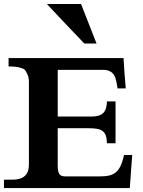

<svg xmlns="http://www.w3.org/2000/svg" viewBox="-22 -953 726 973"><path d="M467.3 -732.4H405.3Q401.4 -736.8 387.2 -751.5Q373 -766.1 353.8 -786.4Q334.5 -806.6 312.5 -829.8Q290.5 -853 271 -873.8Q251.5 -894.5 236.3 -910.6Q221.2 -926.8 215.8 -932.6H388.7ZM573.7 -504.9Q570.3 -528.3 566.2 -545.7Q562 -563 557.1 -570.8Q540 -599.1 501 -599.1H270.5V-362.3H440.9Q483.4 -362.3 501.2 -380.4Q519 -398.4 520 -439H563.5V-227.1H520Q519.5 -251 514.2 -265.9Q508.8 -280.8 497.8 -289.1Q486.8 -297.4 469 -300.3Q451.2 -303.2 425.3 -303.2H270.5V-113.8Q270.5 -96.7 272.9 -85.9Q275.4 -75.2 280 -69.3Q284.7 -63.5 292 -61.3Q299.3 -59.1 309.1 -59.1H486.3Q513.7 -59.1 533.2 -64Q552.7 -68.8 566.7 -81.3Q580.6 -93.8 590.1 -114.5Q599.6 -135.3 606.9 -167.5H647.9Q647.9 -164.6 647 -151.9Q646 -139.2 644.5 -121.6Q643.1 -104 641.8 -84.2Q640.6 -64.5 639.2 -46.9Q637.7 -29.3 637 -16.4Q636.2 -3.4 635.7 0H-2V-42.5H42Q124.5 -42.5 124.5 -118.2V-539.1Q124.5 -559.1 117.2 -575.9Q109.9 -592.8 100.6 -602.1Q90.8 -607.9 72.3 -612.1Q53.7 -616.2 31.7 -616.2H21.5V-658.7H604Q606.4 -621.1 609.1 -581.3Q611.8 -541.5 615.2 -504.9Z"/></svg>

Font: XB Niloofar
Style: Bold
Weight: 700
Designer: Behnam
Foundry: Irmug
Version: Version 7.201 2008